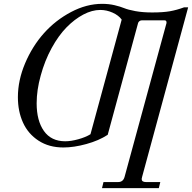

<svg xmlns="http://www.w3.org/2000/svg" viewBox="-20 -750 1000 1000"><path d="M502 -698.2Q459.5 -698.2 414.1 -674.3Q368.7 -650.4 326.7 -607.7Q284.7 -564.9 248.8 -499.3Q212.9 -433.6 191.9 -356Q170.9 -280.8 170.9 -211.9Q170.9 -121.6 208.7 -67.9Q246.6 -14.2 319.8 -14.2Q349.6 -14.2 387.7 -24.7Q425.8 -35.2 451.2 -50.8L613.8 -647.9Q598.1 -669.9 566.7 -684.1Q535.2 -698.2 502 -698.2ZM960 -711.9 720.2 170.9Q717.8 180.7 717.8 182.1Q717.8 198.2 740.2 198.2H814.9L807.1 230H511.2L519 198.2H595.2Q621.6 198.2 628.9 170.9L847.2 -629.9V-633.8Q847.2 -644 836.9 -644H717.8Q711.9 -644 706.3 -639.9Q700.7 -635.7 699.2 -629.9L541 -47.9Q494.6 -17.6 429.7 0.2Q364.7 18.1 310.1 18.1Q235.4 18.1 180.9 -17.3Q126.5 -52.7 99.9 -111.3Q73.2 -169.9 73.2 -244.1Q73.2 -331.5 110.8 -420.4Q148.4 -509.3 208.7 -576.9Q269 -644.5 349.9 -687.3Q430.7 -730 512.2 -730Q546.9 -730 576.9 -722.9Q606.9 -715.8 627 -707.5Q647 -699.2 685.1 -692.1Q723.1 -685.1 772 -685.1Q829.1 -685.1 865 -691.4Q900.9 -697.8 939 -711.9Z"/></svg>

Font: Flanker Steampunk
Style: Italic
Weight: 400
Italic angle: -12°
Designer: Alexey Kryukov, Leonardo Di Lena
Foundry: Alexey Kryukov, Leonardo Di Lena
Version: 1.210